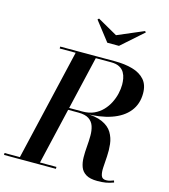

<svg xmlns="http://www.w3.org/2000/svg" viewBox="-177 -1093 1063 1208"><g transform="rotate(15 354.0 -489.0)"><path d="M58.5 0 233.5 -750H364.5L189.5 0ZM-38.5 0V-12.5H299.5V0ZM570.5 6.5Q522 6.5 495.8 -9.8Q469.5 -26 459.5 -53.5Q449.5 -81 449 -115.2Q448.5 -149.5 451.8 -186Q455 -222.5 455.2 -256.8Q455.5 -291 446.5 -318.5Q437.5 -346 413.5 -362.2Q389.5 -378.5 343.5 -378.5H249.5V-385.5H378.5Q455 -385.5 499.2 -365.5Q543.5 -345.5 563.5 -312Q583.5 -278.5 588 -238.8Q592.5 -199 589.8 -159.2Q587 -119.5 585 -86Q583 -52.5 590 -32.5Q597 -12.5 622 -12.5Q636.5 -12.5 648.2 -16Q660 -19.5 671.5 -24L675.5 -11.5Q648.5 -1.5 625.2 2.5Q602 6.5 570.5 6.5ZM249.5 -383.5V-391.5H367.5Q409.5 -391.5 441.8 -406Q474 -420.5 497.2 -444.8Q520.5 -469 535.5 -498.8Q550.5 -528.5 557.8 -560Q565 -591.5 565 -619Q565 -637.5 561.5 -658Q558 -678.5 547.5 -696.8Q537 -715 516.2 -726.2Q495.5 -737.5 461.5 -737.5H126.5V-750H482.5Q548 -750 598.5 -735.5Q649 -721 677.8 -688.2Q706.5 -655.5 706.5 -600Q706.5 -530.5 667.5 -482Q628.5 -433.5 555.8 -408.5Q483 -383.5 382.5 -383.5ZM406.5 -850 309 -975.5 317 -983.5 447 -910 617 -982.5 624 -975.5 482.5 -850Z"/></g></svg>

Font: Bodoni Moda 18pt SemiBold
Style: Italic
Weight: 600
Italic angle: -13°
Designer: Owen Earl
Foundry: indestructible type
Version: Version 2.005